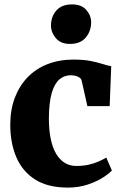

<svg xmlns="http://www.w3.org/2000/svg" viewBox="-20 -839 553 870"><path d="M287.5 11Q196 11 138.5 -26Q81 -63 53.8 -127.2Q26.5 -191.5 26.5 -273.5Q26.5 -341 47 -395.5Q67.5 -450 105.2 -489Q143 -528 195.8 -548.5Q248.5 -569 313 -569Q359.5 -569 391.5 -562.5Q423.5 -556 445.8 -548.8Q468 -541.5 484 -539L477 -358H376L350 -473.5Q348 -482.5 339.5 -488Q331 -493.5 320.2 -495.8Q309.5 -498 301 -498Q272 -498 250 -480Q228 -462 215 -419.5Q202 -377 201.5 -303Q201.5 -249.5 210 -209Q218.5 -168.5 234.8 -141.5Q251 -114.5 274 -100.8Q297 -87 325 -87Q356 -87 380.8 -92.5Q405.5 -98 425.8 -106.8Q446 -115.5 461.5 -125L487 -66.5Q475 -53 446.8 -34.8Q418.5 -16.5 377.8 -2.8Q337 11 287.5 11ZM296.5 -640Q255 -640 233 -666.2Q211 -692.5 211 -723.5Q211 -763 235 -791Q259 -819 306 -819H307Q349 -819 371 -794Q393 -769 393 -738Q393 -698.5 368.8 -669.2Q344.5 -640 297.5 -640Z"/></svg>

Font: Merriweather 20pt Black
Style: Regular
Weight: 900
Version: Version 2.100